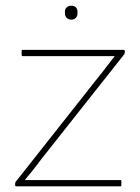

<svg xmlns="http://www.w3.org/2000/svg" viewBox="-20 -654 491 674"><path d="M37 0Q33 0 33 -5V-8Q33 -14 36 -17L329 -388Q343 -405 356 -422.5Q369 -440 382 -456V-457Q359 -457 334.5 -457Q310 -457 286 -457H60Q56 -457 56 -461V-475Q56 -479 60 -479H415Q418 -479 418 -475V-471Q418 -469 417.5 -466.5Q417 -464 415 -462L124 -94Q111 -76 96.5 -58Q82 -40 68 -23V-22Q89 -22 109 -22Q129 -22 148 -22H403Q406 -22 406 -18V-4Q406 0 403 0ZM230 -585Q221 -585 214.5 -591Q208 -597 208 -607V-613Q208 -623 214.5 -628.5Q221 -634 230 -634Q240 -634 246 -628.5Q252 -623 252 -613V-607Q252 -597 246 -591Q240 -585 230 -585Z"/></svg>

Font: Sofia Sans Thin
Style: Regular
Weight: 250
Designer: Botio Nikoltchev, Ani Petrova
Foundry: lettersoup
Version: Version 4.101